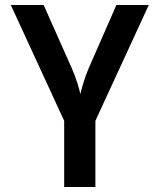

<svg xmlns="http://www.w3.org/2000/svg" viewBox="-20 -750 640 770"><path d="M237.4 0V-265.4L23.3 -730H155L267.7 -476.8Q280.9 -447.1 290 -418.2Q299 -389.3 302.2 -372.5Q305.9 -389.3 314.6 -418.2Q323.3 -447.1 335.9 -476.8L446.8 -730H576.7L362.6 -265.4V0Z"/></svg>

Font: Pitagon Sans Mono
Style: Regular
Weight: 400
Monospace: yes
Designer: Travis Tran
Foundry: Pitagon
Version: Version 1.001;gftools[0.9.26]